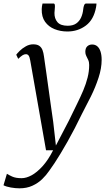

<svg xmlns="http://www.w3.org/2000/svg" viewBox="-72 -802 614 1070"><path d="M96.5 -465Q93 -485.5 87.2 -492.8Q81.5 -500 72.5 -500Q62.5 -500 52.8 -493.5Q43 -487 29.5 -474L18.5 -497Q24 -505 38 -518.8Q52 -532.5 71.8 -543.8Q91.5 -555 113 -555Q135 -555 147 -546.5Q159 -538 164.8 -523Q170.5 -508 173 -488Q179.5 -442.5 186 -396.8Q192.5 -351 198.8 -305.2Q205 -259.5 211.5 -214Q218 -168.5 224.5 -123L239.5 9L312 -130Q335.5 -179 356 -220.2Q376.5 -261.5 392 -298.2Q407.5 -335 416.2 -369.8Q425 -404.5 425 -440Q425 -456.5 419.5 -468.2Q414 -480 408.8 -490.2Q403.5 -500.5 403.5 -513Q403.5 -534 414.5 -544Q425.5 -554 441.5 -554Q458.5 -554 470.2 -544Q482 -534 488.2 -514.8Q494.5 -495.5 494.5 -468.5Q494.5 -421.5 477.2 -368.8Q460 -316 434.5 -264.5Q409 -213 384.5 -167Q364.5 -125.5 344.2 -86.5Q324 -47.5 304.2 -12.5Q284.5 22.5 266.2 52.5Q248 82.5 232 107Q216 131.5 202.5 149.5Q186 174 162.8 196.5Q139.5 219 108.2 233.2Q77 247.5 36.5 247.5Q14 247.5 -11.5 243Q-37 238.5 -52.5 230.5L-33.5 166.5Q-24.5 172.5 -4.5 181.8Q15.5 191 48 191Q74.5 191 104.2 174.8Q134 158.5 165 124.5Q196 90.5 224 35.5H184.5ZM225.5 -782.5Q231.5 -782.5 233 -776.8Q234.5 -771 234 -763Q234 -755.5 232.8 -746.2Q231.5 -737 231.5 -730Q231 -698.5 248.2 -678.5Q265.5 -658.5 305 -658.5Q334.5 -658.5 352.5 -671Q370.5 -683.5 380 -704.5Q389.5 -725.5 392 -752Q393 -763 396.8 -772.8Q400.5 -782.5 408.5 -782.5H465.5Q465.5 -779 465.2 -774.8Q465 -770.5 463.5 -762.5Q451 -693 406.8 -659.8Q362.5 -626.5 303.5 -626.5Q264.5 -626.5 231.8 -639.8Q199 -653 179.2 -680.5Q159.5 -708 160.5 -751Q160.5 -759 161.8 -766.8Q163 -774.5 165 -782.5Z"/></svg>

Font: Merriweather 48pt Light
Style: Italic
Weight: 300
Italic angle: -7.8°
Version: Version 2.101